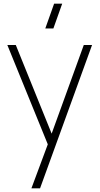

<svg xmlns="http://www.w3.org/2000/svg" viewBox="-20 -785 546 1045"><path d="M270.5 -630H226.5L274.5 -765H318.5ZM151 240 256 -42 257 42 20 -540H66L278 -16H246L436 -540H481L198 240Z"/></svg>

Font: Vela Sans GX ExtLt
Style: Regular
Weight: 200
Designer: Principal design: Mikhail Sharanda - project Manrope.
Design modification: Ravid Balaliev
Foundry: Mikhail Sharanda
Version: Version 1.001